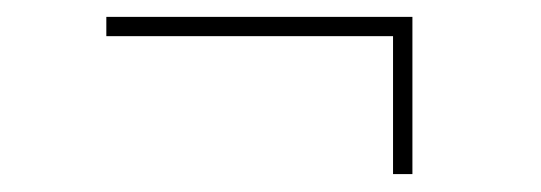

<svg xmlns="http://www.w3.org/2000/svg" viewBox="-20 -356 628 223"><path d="M436.5 -153.8V-314H103.5V-336.4H459V-153.8Z"/></svg>

Font: Inter 28pt Thin
Style: Regular
Weight: 250
Designer: Rasmus Andersson
Foundry: rsms
Version: Version 4.001;git-66647c0bb